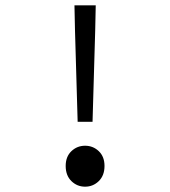

<svg xmlns="http://www.w3.org/2000/svg" viewBox="-20 -690 640 722"><path d="M272 -232 262 -576 260 -670H340L338 -576L328 -232ZM300 12Q270 12 248.5 -9Q227 -30 227 -66Q227 -101 248.5 -121.5Q270 -142 300 -142Q330 -142 351.5 -121.5Q373 -101 373 -66Q373 -30 351.5 -9Q330 12 300 12Z"/></svg>

Font: Source Code Pro
Style: Regular
Weight: 400
Monospace: yes
Designer: Paul D. Hunt, Teo Tuominen
Foundry: Adobe Systems Incorporated
Version: Version 1.018;hotconv 1.0.116;makeotfexe 2.5.65601